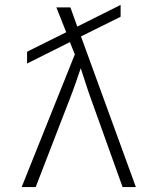

<svg xmlns="http://www.w3.org/2000/svg" viewBox="-20 -760 640 780"><path d="M68 0 284 -539 264 -589 90 -502V-550L249 -629L209 -730H266L294 -652L470 -740V-692L309 -612L532 0H478L350 -357Q338 -390 326.5 -426Q315 -462 308 -483Q301 -462 288.5 -426Q276 -390 263 -357L125 0Z"/></svg>

Font: JetBrains Mono NL Thin
Style: Regular
Weight: 100
Monospace: yes
Designer: Philipp Nurullin, Konstantin Bulenkov
Foundry: JetBrains
Version: Version 2.305; ttfautohint (v1.8.4.7-5d5b)